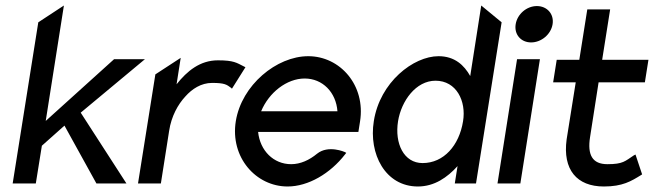

<svg xmlns="http://www.w3.org/2000/svg" viewBox="-20 -666 2374 697"><path d="M26 0H110L132 -137L214 -210L330 0H439L273 -257L506 -451H394L146 -227L212 -646L119 -585Z M481 0H564L594 -191C602 -244 626 -287 653 -316C677 -343 710 -365 750 -365C795 -365 803 -359 819 -347L822 -344L871 -422L865 -425C839 -438 829 -447 771 -447C706 -447 659 -408 621 -360L636 -456L544 -396Z M836 -226C815 -95 909 11 1024 11C1099 11 1179 -36 1233 -106L1237 -111L1232 -114C1232 -114 1172 -141 1131 -108C1103 -85 1071 -70 1037 -70C973 -70 924 -119 917 -187H1281L1287 -225C1308 -356 1215 -462 1099 -462C984 -462 857 -357 836 -226ZM928 -262C956 -330 1021 -381 1086 -381C1151 -381 1200 -331 1205 -262Z M1337 -226C1318 -108 1378 11 1497 11C1557 11 1604 -22 1641 -63L1631 0H1708L1801 -585L1727 -646L1687 -390C1665 -429 1631 -462 1572 -462C1481 -462 1359 -368 1337 -226ZM1425 -226C1437 -300 1490 -373 1561 -373C1637 -373 1673 -299 1661 -226C1647 -138 1591 -74 1514 -74C1446 -74 1412 -145 1425 -226Z M1852 -578C1846 -541 1871 -512 1908 -512C1945 -512 1980 -541 1986 -578C1992 -615 1966 -644 1929 -644C1892 -644 1858 -615 1852 -578ZM1786 0H1869L1940 -451H1857Z M1988 -367H2070L2037 -160C2022 -50 2074 11 2172 11C2240 11 2271 -8 2308 -31L2311 -33L2287 -105L2281 -102C2249 -81 2242 -70 2185 -70C2130 -70 2112 -104 2122 -168L2153 -367H2321L2334 -449H2166L2195 -632H2112L2083 -449H2001Z"/></svg>

Font: Charger Sport
Style: SeBdNrwObl
Weight: 600
Designer: Jasper
Foundry: Cannot Into Space Fonts
Version: Version 1.1